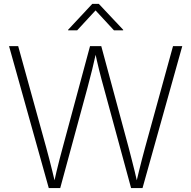

<svg xmlns="http://www.w3.org/2000/svg" viewBox="-20 -964 980 984"><path d="M230 0 26.4 -727.5H73.2L216.8 -208Q225.1 -177.7 232.9 -147.5Q240.7 -117.2 248.3 -86.4Q255.9 -55.7 263.2 -24.4H255.9Q262.7 -55.7 270 -86.4Q277.3 -117.2 285.2 -147.5Q293 -177.7 301.3 -208L441.4 -727.5H499L639.2 -208Q647 -177.7 654.8 -147.5Q662.6 -117.2 670.2 -86.4Q677.7 -55.7 684.6 -24.4H677.2Q684.6 -55.7 692.1 -86.4Q699.7 -117.2 707.5 -147.5Q715.3 -177.7 723.6 -208L866.7 -727.5H914.1L710.4 0H651.9L512.2 -513.7Q499.5 -558.6 487.8 -606Q476.1 -653.3 465.3 -705.1H475.1Q463.9 -654.3 452.4 -607.4Q440.9 -560.5 428.2 -513.7L288.6 0ZM375.5 -808.6H329.1V-811.5L453.1 -944.3H486.3L611.3 -811.5V-808.6H564L469.7 -910.6Z"/></svg>

Font: Inter 17pt ExtraLight
Style: Regular
Weight: 250
Version: Version 4.001;git-66647c0bb